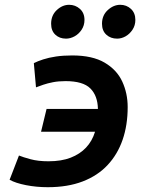

<svg xmlns="http://www.w3.org/2000/svg" viewBox="-20 -768 600 800"><path d="M179 12Q132 12 88.5 3.5Q45 -5 20 -19L59 -120Q76 -113 107.5 -104.5Q139 -96 182 -96Q236 -96 274.5 -111Q313 -126 338.5 -153Q364 -180 376 -219H151L174 -314H388Q387 -369 356.5 -399.5Q326 -430 253 -430Q224 -430 201 -425.5Q178 -421 160.5 -415Q143 -409 130 -404L121 -505Q137 -513 160 -520.5Q183 -528 213 -532.5Q243 -537 281 -537Q365 -537 416 -507Q467 -477 489.5 -428Q512 -379 512 -322Q512 -247 491 -186Q470 -125 428.5 -80.5Q387 -36 324.5 -12Q262 12 179 12ZM255 -607Q228 -607 210.5 -623.5Q193 -640 193 -669Q193 -704 216.5 -726Q240 -748 268 -748Q294 -748 313 -731Q332 -714 332 -685Q332 -662 320 -644Q308 -626 290.5 -616.5Q273 -607 255 -607ZM468 -607Q441 -607 423 -623.5Q405 -640 405 -669Q405 -704 429 -726Q453 -748 481 -748Q507 -748 525.5 -731Q544 -714 544 -685Q544 -662 532 -644Q520 -626 503 -616.5Q486 -607 468 -607Z"/></svg>

Font: Ubuntu Sans Mono SemiBold
Style: Italic
Weight: 600
Italic angle: -13.5°
Monospace: yes
Designer: Dalton Maag Ltd
Foundry: Dalton Maag Ltd
Version: Version 1.006